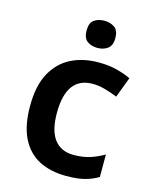

<svg xmlns="http://www.w3.org/2000/svg" viewBox="-115 -829 732 915"><g transform="rotate(15 251.5 -371.0)"><path d="M300 10Q222 10 165.5 -19.5Q109 -49 78.5 -110.5Q48 -172 48 -268Q48 -368 82 -430.5Q116 -493 175 -523Q234 -553 311 -553Q362 -553 402 -542.5Q442 -532 471 -518L433 -417Q401 -430 370 -438.5Q339 -447 310 -447Q180 -447 180 -269Q180 -182 213 -139Q246 -96 308 -96Q354 -96 389.5 -107.5Q425 -119 457 -138V-27Q425 -8 389 1Q353 10 300 10ZM286 -752Q315 -752 336 -737.5Q357 -723 357 -685Q357 -648 336 -633Q315 -618 286 -618Q256 -618 235.5 -633Q215 -648 215 -685Q215 -723 235.5 -737.5Q256 -752 286 -752Z"/></g></svg>

Font: Noto Sans Adlam Unjoined SemiBold
Style: Regular
Weight: 600
Version: Version 3.001